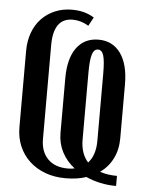

<svg xmlns="http://www.w3.org/2000/svg" viewBox="-52 -750 622 816"><g transform="rotate(5 258.5 -342.0)"><path d="M147 -149Q147 -95 177.5 -64Q208 -33 263 -33Q279 -33 292 -36Q257 -63 238 -100Q219 -137 219 -181V-414Q219 -499 252.5 -544.5Q286 -590 346 -590Q406 -590 440 -543Q474 -496 474 -410V-181Q474 -132 455 -94Q436 -56 401 -31Q434 -20 474 -20V23Q439 23 406.5 16Q374 9 345 -4Q307 9 257 9Q209 9 170 -5.5Q131 -20 102.5 -46.5Q74 -73 58.5 -109.5Q43 -146 43 -190V-516Q43 -558 56 -593.5Q69 -629 93 -654Q117 -679 150 -693Q183 -707 223 -707Q277 -707 317 -682L297 -645Q264 -665 229 -665Q147 -665 147 -549ZM347 -66Q378 -100 378 -161V-448Q378 -502 371 -525Q364 -548 347 -548Q330 -548 322.5 -524.5Q315 -501 315 -447V-162Q315 -101 347 -66Z"/></g></svg>

Font: Moniqa Paragraph
Style: Bold
Weight: 700
Designer: Rajesh Rajput
Foundry: Rajesh Rajput
Version: Version 1.000